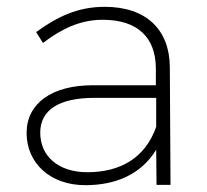

<svg xmlns="http://www.w3.org/2000/svg" viewBox="-20 -542 607 563"><path d="M480 0 478 -346C477 -454 410 -522 287 -522C208 -522 148 -493 86 -448L106 -416C161 -458 216 -484 281 -484C385 -484 436 -431 437 -343V-292H252C132 -292 58 -239 58 -152C58 -64 127 1 230 1C320 1 394 -31 438 -103L439 0ZM236 -37C151 -37 98 -84 98 -153C98 -220 154 -255 256 -255H438V-170C406 -79 333 -37 236 -37Z"/></svg>

Font: Montserrat ExtraLight
Style: Regular
Weight: 250
Designer: Julieta Ulanovsky
Foundry: Julieta Ulanovsky
Version: Version 4.000